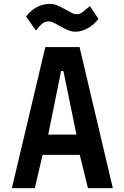

<svg xmlns="http://www.w3.org/2000/svg" viewBox="-20 -967 640 987"><path d="M159 0H41L213 -725H389L560 0H432L390 -171H199ZM294 -602 228 -275H373L306 -602ZM281 -837Q260.5 -848.5 249.5 -852.8Q238.5 -857 229 -857Q212.5 -857 199.8 -847.5Q187 -838 165 -810L114 -882Q139 -914.5 170.2 -930.8Q201.5 -947 235 -947Q254 -947 270.8 -940.8Q287.5 -934.5 313 -920.5Q316 -918.5 318.5 -917.2Q321 -916 323 -915Q346.5 -901.5 355 -897.8Q363.5 -894 375 -894Q387.5 -894 397.5 -900.2Q407.5 -906.5 433.5 -928.5L442 -936L486 -870Q463 -839.5 431.2 -821.8Q399.5 -804 368 -804Q349.5 -804 329 -812.2Q308.5 -820.5 281 -837Z"/></svg>

Font: JuliaMono Latin
Style: Bold
Weight: 700
Monospace: yes
Designer: cormullion
Foundry: corm
Version: Version 0.038; ttfautohint (v1.8)